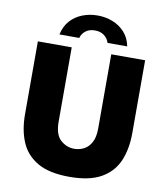

<svg xmlns="http://www.w3.org/2000/svg" viewBox="-99 -1009 944 1100"><g transform="rotate(10 373.0 -459.0)"><path d="M691.5 -299Q691.5 -207 662 -137.5Q632.5 -68 564.2 -29Q496 10 379.5 10Q263 10 194.8 -29Q126.5 -68 97 -137.5Q67.5 -207 67.5 -299V-723H264.5V-291Q264.5 -216 299.2 -184.5Q334 -153 379.5 -153Q409.5 -153 435.8 -166.8Q462 -180.5 478.2 -210.8Q494.5 -241 494.5 -291V-723H691.5ZM576.5 -783.5Q567 -832 537.8 -864.2Q508.5 -896.5 467.2 -912.5Q426 -928.5 379.5 -928.5Q333 -928.5 291.8 -912.5Q250.5 -896.5 221.5 -864.2Q192.5 -832 182.5 -783.5H297.5Q304.5 -809 325.5 -825.2Q346.5 -841.5 379.5 -841.5Q412 -841.5 433.2 -825.2Q454.5 -809 462 -783.5Z"/></g></svg>

Font: Public Sans Black
Style: Regular
Weight: 900
Designer: The Public Sans Project Authors: Dan O. Williams and USWDS (Libre Franklin designed by Pablo Impallari and Rodrigo Fuenz
Version: Version 1.007